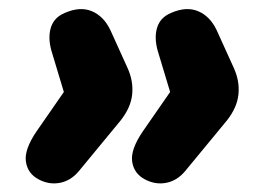

<svg xmlns="http://www.w3.org/2000/svg" viewBox="-20 -481 598 430"><path d="M67 -79Q42 -92 38 -119Q34 -146 62 -187L123 -275L95 -368Q87 -397 94 -419.5Q101 -442 125 -452Q159 -467 185.5 -456Q212 -445 227 -414L266 -328Q279 -299 276 -269.5Q273 -240 250 -211L156 -97Q138 -76 114 -71.5Q90 -67 67 -79ZM305 -79Q280 -92 276 -119Q272 -146 300 -187L361 -275L333 -368Q325 -397 332 -419.5Q339 -442 363 -452Q397 -467 423.5 -456Q450 -445 465 -414L504 -328Q517 -299 514 -269.5Q511 -240 488 -211L394 -97Q376 -76 352 -71.5Q328 -67 305 -79Z"/></svg>

Font: Nunito Black
Style: Italic
Weight: 900
Italic angle: -9°
Designer: Vernon Adams
Foundry: Vernon Adams
Version: Version 3.601; ttfautohint (v1.8.2.53-6de2)